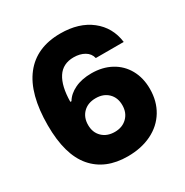

<svg xmlns="http://www.w3.org/2000/svg" viewBox="-170 -867 975 1013"><g transform="rotate(-30 317.5 -361.0)"><path d="M36 -344Q36 -535 112.5 -633Q189 -731 335 -731Q448 -731 519.5 -675Q591 -619 603 -525H433Q426 -555 398.5 -571Q371 -587 333 -587Q267 -587 234.5 -537Q202 -487 201 -392H208Q228 -426 270.5 -446.5Q313 -467 372 -467Q439 -467 490.5 -439Q542 -411 570.5 -360Q599 -309 599 -242Q599 -167 564.5 -110Q530 -53 467 -22Q404 9 321 9Q185 9 110.5 -78Q36 -165 36 -344ZM430 -240Q430 -286 401.5 -314Q373 -342 326 -342Q278 -342 249.5 -313.5Q221 -285 221 -239Q221 -193 250 -165Q279 -137 326 -137Q372 -137 401 -165.5Q430 -194 430 -240Z"/></g></svg>

Font: Mona Sans ExtraBold
Style: Regular
Weight: 800
Designer: Deni Anggara
Foundry: GitHub
Version: Version 2.000